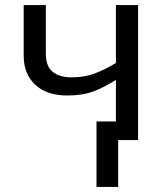

<svg xmlns="http://www.w3.org/2000/svg" viewBox="-20 -556 653 762"><path d="M528 -536V0H449V186H363V-74H440V-239Q395 -210 351.5 -193.5Q308 -177 247 -177Q165 -177 119.5 -220Q74 -263 74 -335V-536H162V-341Q162 -294 188.5 -271.5Q215 -249 265 -249Q315 -249 356 -264.5Q397 -280 440 -306V-536Z"/></svg>

Font: Noto Sans Ambassadori
Style: Regular
Weight: 400
Designer: Monotype Design Team
Foundry: Monotype Imaging Inc.
Version: Version 2.013